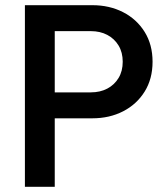

<svg xmlns="http://www.w3.org/2000/svg" viewBox="-20 -720 644 740"><path d="M155 -264V-364H330Q366 -364 393.5 -378.5Q421 -393 437 -419.5Q453 -446 453 -482Q453 -518 437 -544.5Q421 -571 393.5 -585.5Q366 -600 330 -600H155V-700H336Q402 -700 454.5 -673Q507 -646 537.5 -597Q568 -548 568 -482Q568 -416 537.5 -367Q507 -318 454.5 -291Q402 -264 336 -264ZM76 0V-700H191V0Z"/></svg>

Font: Outfit Thin Medium
Style: Regular
Weight: 500
Version: Version 1.100;gftools[0.9.27]